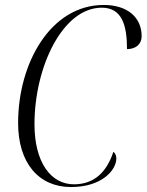

<svg xmlns="http://www.w3.org/2000/svg" viewBox="-20 -744 591 774"><path d="M266 10C393 10 449 -60 449 -105C449 -118 444 -127 437 -132C411 -53 362 -1 278 -1C184 -1 119 -91 119 -243C119 -475 233 -713 390 -713C471 -713 492 -644 492 -546C526 -546 551 -565 551 -598C551 -673 495 -724 398 -724C185 -724 53 -491 53 -248C53 -87 136 10 266 10Z"/></svg>

Font: Noto Serif Display Condensed Light
Style: Italic
Weight: 300
Width: 3
Italic angle: -12°
Designer: Monotype Design Team
Foundry: Monotype Imaging Inc.
Version: Version 2.009